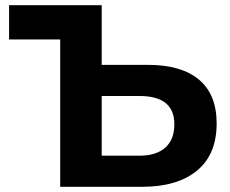

<svg xmlns="http://www.w3.org/2000/svg" viewBox="-20 -720 885 740"><path d="M815 -244Q815 -125 739.5 -62.5Q664 0 527 0H212V-568H15V-700H372V-470H551Q679 -470 747 -413Q815 -356 815 -244ZM652 -241Q652 -350 518 -350H372V-120H518Q582 -120 617 -151Q652 -182 652 -241Z"/></svg>

Font: mBank
Style: Bold
Weight: 700
Designer: Julieta Ulanovsky
Foundry: Julieta Ulanovsky
Version: Version 7.200